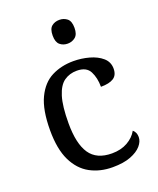

<svg xmlns="http://www.w3.org/2000/svg" viewBox="-142 -847 777 943"><g transform="rotate(-20 246.0 -375.0)"><path d="M283 10Q217 10 165.5 -18Q114 -46 84.5 -106.5Q55 -167 55 -265Q55 -372 84.5 -433.5Q114 -495 164.5 -520.5Q215 -546 278 -546Q320 -546 360 -535Q400 -524 426 -501.5Q452 -479 452 -444Q452 -410 429.5 -395.5Q407 -381 363 -381Q363 -428 345.5 -462Q328 -496 278 -496Q240 -496 211.5 -476Q183 -456 167.5 -406Q152 -356 152 -266Q152 -160 187.5 -107.5Q223 -55 303 -55Q350 -55 384.5 -74.5Q419 -94 436 -125Q453 -111 453 -86Q453 -63 434 -41Q415 -19 377.5 -4.5Q340 10 283 10ZM283 -636Q259 -636 242.5 -650Q226 -664 226 -698Q226 -733 242.5 -746.5Q259 -760 283 -760Q306 -760 323 -746.5Q340 -733 340 -698Q340 -664 323 -650Q306 -636 283 -636Z"/></g></svg>

Font: Noto Serif Yezidi
Style: Regular
Weight: 400
Designer: Dalton Maag Ltd
Foundry: Dalton Maag Ltd
Version: Version 1.001; ttfautohint (v1.8.4.7-5d5b)